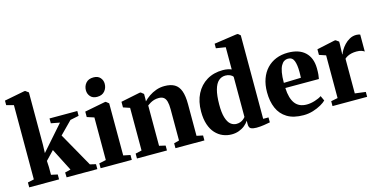

<svg xmlns="http://www.w3.org/2000/svg" viewBox="-78 -1238 3318 1669"><g transform="rotate(-15 1581.0 -403.0)"><path d="M18.5 0V-44L75 -56.5V-725L10 -742V-783L192.5 -818.5H201.5L229.5 -798V-326.5L227 -252.5L422.5 -474.5L344 -489.5V-533H594V-489.5L516.5 -473.5L407 -362.5L579.5 -56.5L631.5 -44.5V0H355L353.5 -44L405 -56.5L301 -260L226.5 -182L229.5 -126.5V-56.5L287 -44V0Z M661 0V-44L723 -57V-440.5L659.5 -461V-510L844.5 -546H853.5L879 -525.5L879.5 -56.5L941.5 -44V0ZM793 -607Q754 -607 733.2 -631Q712.5 -655 712.5 -686.5Q712.5 -725 736 -752Q759.5 -779 804 -779H805Q844 -779 864.8 -755.8Q885.5 -732.5 885.5 -700.5Q885.5 -662.5 862 -634.8Q838.5 -607 794 -607Z M1044.5 -57V-440.5L985.5 -460.5V-511L1157 -546H1168L1193 -526V-488.5L1192 -459.5Q1212 -481 1241 -501Q1270 -521 1305.5 -533.8Q1341 -546.5 1381 -546.5Q1436.5 -546.5 1471.2 -526.2Q1506 -506 1522.5 -460.8Q1539 -415.5 1539 -341V-56.5L1595 -44.5V0H1334.5V-44L1381.5 -56.5V-338.5Q1381.5 -381 1374.2 -407.5Q1367 -434 1350.5 -446.5Q1334 -459 1305.5 -459Q1282.5 -459 1263.2 -453Q1244 -447 1228.8 -438Q1213.5 -429 1202 -420V-57L1258 -44V0H988V-44Z M1839.5 11Q1798 11 1760.8 -4.5Q1723.5 -20 1694.2 -51.8Q1665 -83.5 1648.5 -132.8Q1632 -182 1632 -249Q1632 -340 1666.2 -407.2Q1700.5 -474.5 1762.5 -511.8Q1824.5 -549 1907.5 -549Q1930 -549 1950.5 -544.8Q1971 -540.5 1984 -534.5V-734.5L1898.5 -748V-789L2101 -818.5H2115.5L2137 -800.5V-49H2185V-4.5Q2165.5 -0.5 2130.2 5Q2095 10.5 2061.5 10.5Q2031 10.5 2012.8 1.8Q1994.5 -7 1994.5 -38.5V-70.5Q1981.5 -49 1958.5 -30.2Q1935.5 -11.5 1905 -0.2Q1874.5 11 1839.5 11ZM1902 -66.5Q1922 -66.5 1938 -72.5Q1954 -78.5 1965.5 -88Q1977 -97.5 1984 -107V-468Q1976 -481 1957.5 -489.2Q1939 -497.5 1916 -497.5Q1880.5 -497.5 1854.5 -474Q1828.5 -450.5 1814.5 -400Q1800.5 -349.5 1800 -269Q1799.5 -194.5 1813.2 -149.8Q1827 -105 1850.2 -85.8Q1873.5 -66.5 1902 -66.5Z M2486 11.5Q2396 11.5 2339.2 -23Q2282.5 -57.5 2255.8 -119.2Q2229 -181 2229 -263Q2229 -330 2248 -383Q2267 -436 2302 -473Q2337 -510 2385.2 -529.5Q2433.5 -549 2492 -549Q2592 -549 2646.2 -498.2Q2700.5 -447.5 2702 -354.5Q2702.5 -321 2700.2 -297Q2698 -273 2694.5 -258H2392.5Q2394.5 -210.5 2404.5 -175.5Q2414.5 -140.5 2432.2 -117.2Q2450 -94 2476 -82.5Q2502 -71 2536.5 -71Q2571.5 -71 2610 -83Q2648.5 -95 2670.5 -110.5L2691 -66Q2676 -50 2644.5 -32Q2613 -14 2571.8 -1.2Q2530.5 11.5 2486 11.5ZM2391.5 -304.5 2546 -309Q2546.5 -322 2547 -334.5Q2547.5 -347 2547.5 -360Q2547.5 -425.5 2533.2 -462Q2519 -498.5 2479.5 -498.5Q2461 -498.5 2445.2 -488.8Q2429.5 -479 2417.2 -457Q2405 -435 2398.2 -397.8Q2391.5 -360.5 2391.5 -304.5Z M2748 0V-44L2808.5 -56V-440.5L2749 -460.5V-511L2911.5 -546H2922L2949 -526.5V-502L2946 -412.5L2949 -413Q2952.5 -426 2965 -447.5Q2977.5 -469 2998.2 -491.5Q3019 -514 3046.5 -529.2Q3074 -544.5 3106.5 -544.5Q3119 -544.5 3127.8 -542.5Q3136.5 -540.5 3141.5 -538V-385.5Q3132.5 -392.5 3115.5 -398.5Q3098.5 -404.5 3071.5 -404.5Q3046.5 -404.5 3026 -399.8Q3005.5 -395 2990 -387Q2974.5 -379 2963.5 -368.5V-56.5L3059.5 -44V0Z"/></g></svg>

Font: Merriweather 72pt ExtraBold
Style: Regular
Weight: 800
Version: Version 2.100